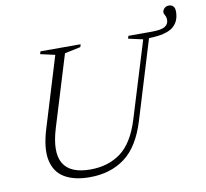

<svg xmlns="http://www.w3.org/2000/svg" viewBox="-86 -881 1057 985"><g transform="rotate(-10 443.0 -388.5)"><path d="M175.5 -269Q102 -28.5 314.5 -28.5Q407 -28.5 472.8 -77Q538.5 -125.5 574.5 -243L696 -639L620 -656L624.5 -670H745.5Q796 -670 815 -682Q834 -694 834 -716Q834 -730.5 828 -740.8Q822 -751 822 -755.5Q822 -768 831.2 -777.5Q840.5 -787 855.5 -787Q869.5 -787 878 -778.2Q886.5 -769.5 886.5 -750Q886.5 -697.5 850.8 -669.8Q815 -642 726.5 -640L602 -231.5Q562.5 -101.5 487.2 -45.8Q412 10 304.5 10Q223.5 10 173.2 -20Q123 -50 109.8 -113Q96.5 -176 127 -275L238 -639L162 -656L166.5 -670H375.5L371.5 -656L288.5 -638.5Z"/></g></svg>

Font: Newsreader 16pt Light
Style: Italic
Weight: 300
Italic angle: -17°
Designer: Hugues Gentile
Foundry: Production Type
Version: Version 1.003; ttfautohint (v1.8.3)